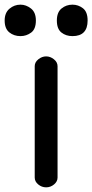

<svg xmlns="http://www.w3.org/2000/svg" viewBox="-74 -791 396 824"><path d="M75 -29V-507Q75 -524 90.5 -536.5Q106 -549 124 -549Q142 -549 157.5 -536.5Q173 -524 173 -507V-29Q173 -12 158 0.5Q143 13 124 13Q105 13 90 0.5Q75 -12 75 -29ZM14 -636Q-14 -636 -34 -652Q-54 -668 -54 -703Q-54 -736 -33.5 -753.5Q-13 -771 14 -771Q38 -771 59 -754.5Q80 -738 80 -703Q80 -666 59.5 -651Q39 -636 14 -636ZM237 -636Q209 -636 189.5 -651.5Q170 -667 170 -703Q170 -738 190 -754.5Q210 -771 237 -771Q262 -771 282 -755.5Q302 -740 302 -703Q302 -636 237 -636Z"/></svg>

Font: Hoogli
Style: Bold
Weight: 700
Designer: Anand Singh Naorem
Foundry: Brand New Type
Version: Version 1.00 b007